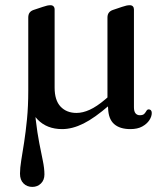

<svg xmlns="http://www.w3.org/2000/svg" viewBox="-20 -496 650 754"><path d="M91 -140H114.5Q114.5 -76 120.5 -25Q126.5 26 134.2 65.5Q142 105 148.2 135.2Q154.5 165.5 154.5 189Q154.5 211 140.8 224.5Q127 238 107 238Q86 238 72.2 224.2Q58.5 210.5 58.5 186Q58.5 164 63.5 133.2Q68.5 102.5 74.8 62.5Q81 22.5 86 -28Q91 -78.5 91 -140ZM415 -124.5 434 -105 409.5 -83Q351.5 -32.5 307.8 -10.8Q264 11 224 11Q164 11 127.5 -26.8Q91 -64.5 91 -132V-427Q91 -439 96.2 -446.2Q101.5 -453.5 112 -457L148 -469Q158.5 -472.5 165 -474Q171.5 -475.5 178.5 -475.5Q186 -475.5 190.2 -471Q194.5 -466.5 194.5 -459V-152Q194.5 -102 218 -77.2Q241.5 -52.5 280.5 -52.5Q305 -52.5 332.5 -65Q360 -77.5 393 -105.5ZM492 11Q450.5 11 428 -9Q405.5 -29 404.5 -72L402 -92.5V-427Q402 -439 407.5 -446.2Q413 -453.5 423.5 -457L459 -469Q469.5 -472.5 476.2 -474Q483 -475.5 490 -475.5Q497.5 -475.5 501.8 -471Q506 -466.5 506 -459V-75Q506 -58.5 512.2 -51Q518.5 -43.5 529 -43.5Q541.5 -43.5 546.8 -49.2Q552 -55 555.2 -60.8Q558.5 -66.5 564 -66.5Q569.5 -66.5 572.8 -62.8Q576 -59 576 -52.5Q576 -38.5 566.5 -24Q557 -9.5 538.5 0.8Q520 11 492 11Z"/></svg>

Font: Fraunces Wonky
Style: Regular
Weight: 400
Version: Version 1.000;[b76b70a41]